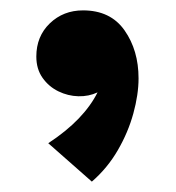

<svg xmlns="http://www.w3.org/2000/svg" viewBox="-20 -154 339 370"><path d="M140 -134Q193 -134 220 -95.5Q247 -57 247 -3Q247 28 237 64.5Q227 101 207 135.5Q187 170 157 196L73 122Q108 99 131.5 74.5Q155 50 168 24Q151 32 131 31.5Q111 31 92.5 22Q74 13 62 -4Q50 -21 50 -45Q50 -84 76 -109Q102 -134 140 -134Z"/></svg>

Font: Marhey Medium
Style: Regular
Weight: 500
Designer: Nur Syamsi & Bustanul Arifin
Foundry: Namelatype
Version: Version 1.000